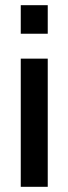

<svg xmlns="http://www.w3.org/2000/svg" viewBox="-20 -720 264 740"><path d="M60 -700H164V-590H60ZM60 -494H164V0H60Z"/></svg>

Font: Cabin Medium
Style: Regular
Weight: 500
Designer: Pablo Impallari
Foundry: Pablo Impallari. http://www.impallari.com Igino Marini. http://www.ikern.com
Version: Version 2.200